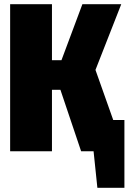

<svg xmlns="http://www.w3.org/2000/svg" viewBox="-20 -716 609 909"><path d="M516 -148H569V173H441L423 0H364L266 -291H226V0H28V-696H226V-431H271L370 -696H554L432 -385Z"/></svg>

Font: Fira Sans Extra Condensed Black
Style: Regular
Weight: 900
Width: 1
Designer: Carrois Corporate & Edenspiekermann AG
Foundry: Carrois Corporate GbR & Edenspiekermann AG
Version: Version 4.203